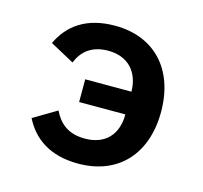

<svg xmlns="http://www.w3.org/2000/svg" viewBox="-84 -621 768 726"><g transform="rotate(15 300.0 -258.0)"><path d="M280 12C437 12 533 -93 533 -258C533 -423 437 -528 281 -528C169 -528 102 -478 67 -403L161 -352C180 -399 217 -430 281 -430C358 -430 404 -380 405 -303H224V-214H405C405 -135 360 -86 280 -86C213 -86 178 -119 157 -163L66 -109C102 -37 169 12 280 12Z"/></g></svg>

Font: IBM Mono SemiBold
Style: Regular
Weight: 600
Monospace: yes
Designer: Mike Abbink, Paul van der Laan, Pieter van Rosmalen
Foundry: Bold Monday
Version: Version 2.3